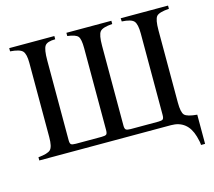

<svg xmlns="http://www.w3.org/2000/svg" viewBox="-113 -801 1220 1093"><g transform="rotate(-15 497.0 -254.5)"><path d="M965 153H941Q941 136 931 101Q902 0 805 0H29V-19Q85 -24 101.5 -40.5Q118 -57 118 -114V-551Q118 -604 101.5 -621.5Q85 -639 29 -643V-662H295V-643Q247 -643 233.5 -623Q220 -603 220 -538V-68Q220 -49 226.5 -43.5Q233 -38 255 -38H406Q428 -38 434.5 -43.5Q441 -49 441 -69V-551Q441 -605 428 -621Q415 -637 366 -643V-662H631V-643Q573 -639 558 -620.5Q543 -602 543 -538V-67Q543 -49 550 -43.5Q557 -38 578 -38H741Q761 -38 767.5 -43.5Q774 -49 774 -69V-549Q774 -604 758 -622Q742 -640 687 -643L686 -662H965V-643Q906 -639 891 -621.5Q876 -604 876 -540V-114Q876 -56 891.5 -40Q907 -24 965 -19Z"/></g></svg>

Font: STIX MathJax Alphabets
Style: Regular
Weight: 400
Designer: MicroPress Inc., with final additions and corrections provided by Coen Hoffman, Elsevier (retired)
Version: Version 1.1.1